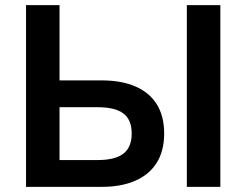

<svg xmlns="http://www.w3.org/2000/svg" viewBox="-20 -725 956 745"><path d="M81 0V-705H211V-413H376Q451 -413 505.5 -389.5Q560 -366 588.5 -320Q617 -274 617 -207Q617 -140 588.5 -94Q560 -48 505.5 -24Q451 0 376 0ZM211 -104H359Q427 -104 459 -129Q491 -154 491 -207Q491 -260 459 -284.5Q427 -309 359 -309H211ZM705 0V-705H835V0Z"/></svg>

Font: Nunito Sans 11pt
Style: Bold
Weight: 700
Version: Version 3.101;gftools[0.9.27]